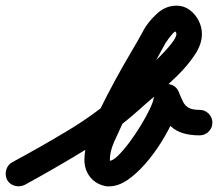

<svg xmlns="http://www.w3.org/2000/svg" viewBox="-64 -604 770 678"><path d="M-39 31Q-47 14 -42 -4Q-37 -22 -21 -31Q83 -87 181.5 -146.5Q280 -206 369 -286Q377 -293 399 -311.5Q421 -330 448 -354.5Q475 -379 500.5 -404.5Q526 -430 542.5 -451.5Q559 -473 559 -484Q559 -489 553 -496Q553 -497 556.5 -495.5Q560 -494 559 -494Q554 -494 546.5 -486Q539 -478 532 -468.5Q525 -459 522 -454Q522 -454 522 -454Q521 -453 521 -453Q482 -381 441.5 -309Q401 -237 366 -162Q354 -137 339 -103Q324 -69 324 -40Q324 -36 325 -36Q325 -36 325 -36Q324 -36 323 -36Q323 -36 322 -36Q334 -36 352.5 -54Q371 -72 392 -100Q413 -128 432 -159Q451 -190 464 -217Q477 -244 479 -258Q479 -258 479 -257Q479 -256 479 -256Q479 -259 479.5 -261.5Q480 -264 480 -267Q482 -284 493 -294Q504 -304 518 -307Q533 -309 546.5 -302.5Q560 -296 567 -280Q575 -260 582 -245.5Q589 -231 602 -223.5Q615 -216 641 -216Q660 -216 673 -202.5Q686 -189 686 -171Q686 -152 672.5 -139Q659 -126 641 -126Q573 -126 540 -157.5Q507 -189 483 -246Q477 -262 490 -272.5Q503 -283 522 -285Q540 -288 555.5 -282Q571 -276 570 -259Q570 -256 569.5 -253.5Q569 -251 569 -248Q569 -248 569 -247Q569 -246 569 -246Q565 -219 548 -181Q531 -143 505.5 -102Q480 -61 449 -25.5Q418 10 385.5 32Q353 54 322 54Q317 54 313 54Q276 48 255 22Q234 -4 234 -40Q234 -75 249 -120.5Q264 -166 289 -217Q314 -268 342 -319.5Q370 -371 397 -416.5Q424 -462 443 -497Q443 -497 442 -496Q442 -496 442 -496Q459 -527 490 -555.5Q521 -584 559 -584Q585 -584 605 -569.5Q625 -555 637 -532Q649 -509 649 -484Q649 -448 624 -410.5Q599 -373 562.5 -337Q526 -301 489.5 -270.5Q453 -240 429 -218Q336 -135 233.5 -72.5Q131 -10 23 49Q6 57 -12 52Q-30 47 -39 31Z"/></svg>

Font: FRB American Cursive Black
Style: Bold Italic
Weight: 900
Italic angle: -25°
Version: Version 2.0;Modular Font Editor K font №1